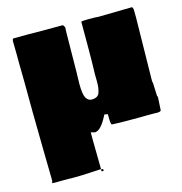

<svg xmlns="http://www.w3.org/2000/svg" viewBox="-108 -616 879 929"><g transform="rotate(-15 331.5 -151.5)"><path d="M564.5 9.3 539.1 9.8H474.1Q429.2 9.8 393.6 7.8Q388.2 3.4 388.2 -35.2V-45.4L371.6 -48.3L363.3 -32.7Q333 23.4 305.2 23.4Q303.2 23.4 285.6 18.1V58.1L287.6 203.1H284.7L228 206.1Q188 208.5 158.2 208.5H132.8L123.5 208H71.8L67.4 208.5Q44.4 208.5 41.5 207.5Q43.9 200.2 44.9 195.8L42 31.2Q38.6 -161.1 38.6 -297.9L37.1 -402.8V-436.5L36.1 -504.4Q36.1 -513.7 40.5 -517.6Q67.4 -518.1 120.6 -518.1L134.8 -517.6H288.1Q293.9 -515.1 297.9 -503.9Q296.4 -483.9 296.4 -446.8L294.4 -273.4L293.9 -265.1V-256.3L293 -222.7Q293 -169.9 303.5 -151.9Q314 -133.8 331.5 -133.8Q362.8 -133.8 370.6 -155.8Q378.4 -177.7 378.4 -209.5L377.9 -242.7V-251L379.4 -313.5Q379.9 -335.9 379.9 -382.3V-509.8Q379.9 -513.7 418.5 -513.7Q457 -513.7 463.4 -512.2H472.7L634.3 -515.1Q638.7 -513.2 640.6 -502.4L641.1 -461.4L636.2 -147.5Q636.2 -140.6 637 -138.7Q637.7 -136.7 637.7 -136.2L638.2 -136.7L641.1 -67.9L644 -64Q640.1 2.4 640.1 3.4Q636.7 9.8 620.6 9.8H615.2L610.4 9.3ZM289.1 203.1 297.4 206.1Q298.3 209 298.3 211.9Q298.3 214.8 292.7 214.8Q287.1 214.8 287.1 210.9Q287.1 207 289.1 203.1Z"/></g></svg>

Font: Bowlby One
Style: Regular
Weight: 400
Designer: vernon adams
Foundry: vernon adams
Version: Version 1.000